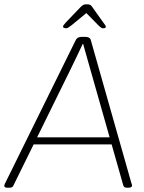

<svg xmlns="http://www.w3.org/2000/svg" viewBox="-38 -874 671 896"><path d="M-3 2Q-11 2 -14.5 -0.5Q-18 -3 -18 -7Q-18 -9 -17 -12Q-16 -15 -14 -19L315 -686Q318 -692 322 -695.5Q326 -699 332 -700.5Q338 -702 346 -702H357Q366 -702 371.5 -700.5Q377 -699 381 -695.5Q385 -692 386 -686L575 -20Q577 -16 577.5 -12.5Q578 -9 578 -7Q578 -3 573.5 -0.5Q569 2 561 2H557Q547 2 543 -0.5Q539 -3 537 -10L383 -552Q374 -583 366 -612Q358 -641 350 -669H348Q335 -641 321 -612Q307 -583 292 -552L24 -7Q21 -1 16.5 0.5Q12 2 1 2ZM101 -200V-233H500V-200ZM270 -742Q266 -742 261 -744Q256 -746 256 -749Q256 -753 259.5 -757.5Q263 -762 270 -770L337 -840Q345 -848 350.5 -851Q356 -854 366 -854Q373 -854 377.5 -853Q382 -852 385.5 -849.5Q389 -847 392 -842L444 -769Q448 -763 452 -758Q456 -753 456 -749Q456 -745 452 -743.5Q448 -742 443 -742Q438 -742 433 -745.5Q428 -749 420 -757L365 -813L297 -757Q287 -749 281 -745.5Q275 -742 270 -742Z"/></svg>

Font: Asap Thin
Style: Italic
Weight: 250
Italic angle: -6°
Designer: Pablo Cosgaya
Foundry: Omnibus-Type
Version: Version 3.001